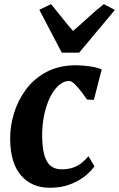

<svg xmlns="http://www.w3.org/2000/svg" viewBox="-20 -876 562 906"><path d="M214.5 10Q129.5 10 79.2 -48.2Q29 -106.5 28 -218Q27 -279.5 45.8 -341Q64.5 -402.5 102.8 -454Q141 -505.5 200 -536.8Q259 -568 338 -568Q367.5 -568 402 -563.2Q436.5 -558.5 460 -548.5L423 -405L391 -406Q379.5 -422.5 364 -443Q348.5 -463.5 333 -478.8Q317.5 -494 305.5 -494Q282 -494 258.8 -474.5Q235.5 -455 217.2 -419Q199 -383 188.5 -333.5Q178 -284 179 -224.5Q180.5 -172 190.8 -139.5Q201 -107 220.8 -92Q240.5 -77 270.5 -77Q301.5 -77 324.8 -85.2Q348 -93.5 365.5 -107.5Q383 -121.5 397.5 -139L425.5 -91.5Q413 -71.5 384.5 -47.8Q356 -24 313.5 -7Q271 10 214.5 10ZM271.5 -627.5 165.5 -830 221 -856.5Q246 -826 271.8 -793.5Q297.5 -761 324.5 -730Q361.5 -761 396.2 -793.5Q431 -826 470 -856.5L522 -829L353.5 -627.5Z"/></svg>

Font: Merriweather ExtraBold
Style: Italic
Weight: 800
Italic angle: -7.8°
Version: Version 2.101